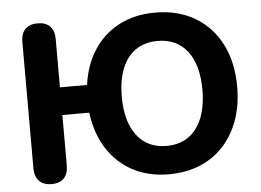

<svg xmlns="http://www.w3.org/2000/svg" viewBox="-51 -783 1166 859"><g transform="rotate(-5 531.5 -353.0)"><path d="M674.5 10.5Q582.5 10.5 512.1 -27Q441.8 -64.5 398 -133.2Q354.2 -202 342.5 -295.2H221.8V-68.5Q221.8 -32 203 -11.8Q184.2 8.5 147 8.5Q110.8 8.5 91.4 -11.8Q72 -32 72 -68.5V-636.5Q72 -673.8 91.4 -693.6Q110.8 -713.5 147 -713.5Q183.2 -713.5 202.5 -693.6Q221.8 -673.8 221.8 -636.5V-419.5H343.5Q356.2 -510.8 400 -577Q443.8 -643.2 513.6 -679.4Q583.5 -715.5 674.5 -715.5Q777.2 -715.5 853 -670.8Q928.8 -626 970.4 -544.8Q1012 -463.5 1012 -353Q1012 -270.2 987.9 -203.2Q963.8 -136.2 919.6 -88.5Q875.5 -40.8 813.2 -15.1Q751 10.5 674.5 10.5ZM674.8 -116.8Q732 -116.8 772.5 -144.9Q813 -173 834.4 -226.1Q855.8 -279.2 855.8 -353Q855.8 -464.8 808.5 -526.5Q761.2 -588.2 674.8 -588.2Q617.5 -588.2 576.9 -560.6Q536.2 -533 515 -480.4Q493.8 -427.8 493.8 -353Q493.8 -241.8 541.4 -179.2Q589 -116.8 674.8 -116.8Z"/></g></svg>

Font: Nunito ExtraLight
Style: Regular
Weight: 200
Designer: Vernon Adams
Foundry: Vernon Adams
Version: Version 3.602;April 4, 2023;FontCreator 14.0.0.2856 64-bit